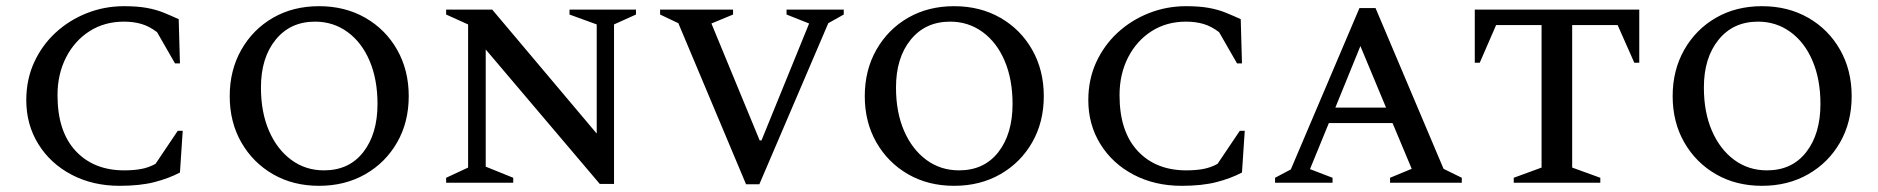

<svg xmlns="http://www.w3.org/2000/svg" viewBox="-20 -591 6074 621"><path d="M367 10Q280 10 211.5 -26Q143 -62 104 -125Q65 -188 65 -267Q65 -334 90.5 -389.5Q116 -445 160 -485.5Q204 -526 261 -548.5Q318 -571 381 -571Q424 -571 454.5 -565.5Q485 -560 509.5 -550Q534 -540 558 -529L562 -386H546L488 -487Q463 -506 437.5 -513.5Q412 -521 381 -521Q318 -521 269.5 -490Q221 -459 193.5 -405Q166 -351 166 -283Q166 -166 224.5 -103Q283 -40 382 -40Q413 -40 437 -44.5Q461 -49 483 -61L555 -168H571L562 -33Q526 -14 479.5 -2Q433 10 367 10Z M1012 10Q928 10 863 -27.5Q798 -65 760.5 -130.5Q723 -196 723 -280Q723 -364 760.5 -430Q798 -496 863 -533.5Q928 -571 1012 -571Q1096 -571 1161.5 -533.5Q1227 -496 1264.5 -430Q1302 -364 1302 -280Q1302 -196 1264.5 -130.5Q1227 -65 1161.5 -27.5Q1096 10 1012 10ZM1028 -40Q1109 -40 1155 -99Q1201 -158 1201 -255Q1201 -334 1175.5 -394Q1150 -454 1104 -487.5Q1058 -521 999 -521Q919 -521 871.5 -462.5Q824 -404 824 -308Q824 -228 850 -168Q876 -108 922 -74Q968 -40 1028 -40Z M1423 0V-16L1494 -49V-512L1423 -544V-560H1572L1910 -159V-512L1822 -544V-560H2037V-544L1966 -512V4H1920L1551 -431V-52L1640 -16V0Z M2393 5 2174 -516 2115 -544V-560H2351V-544L2281 -515L2437 -137H2443L2597 -515L2524 -544V-560H2709V-544L2659 -516L2436 5Z M3066 10Q2982 10 2917 -27.5Q2852 -65 2814.5 -130.5Q2777 -196 2777 -280Q2777 -364 2814.5 -430Q2852 -496 2917 -533.5Q2982 -571 3066 -571Q3150 -571 3215.5 -533.5Q3281 -496 3318.5 -430Q3356 -364 3356 -280Q3356 -196 3318.5 -130.5Q3281 -65 3215.5 -27.5Q3150 10 3066 10ZM3082 -40Q3163 -40 3209 -99Q3255 -158 3255 -255Q3255 -334 3229.5 -394Q3204 -454 3158 -487.5Q3112 -521 3053 -521Q2973 -521 2925.5 -462.5Q2878 -404 2878 -308Q2878 -228 2904 -168Q2930 -108 2976 -74Q3022 -40 3082 -40Z M3802 10Q3715 10 3646.5 -26Q3578 -62 3539 -125Q3500 -188 3500 -267Q3500 -334 3525.5 -389.5Q3551 -445 3595 -485.5Q3639 -526 3696 -548.5Q3753 -571 3816 -571Q3859 -571 3889.5 -565.5Q3920 -560 3944.5 -550Q3969 -540 3993 -529L3997 -386H3981L3923 -487Q3898 -506 3872.5 -513.5Q3847 -521 3816 -521Q3753 -521 3704.5 -490Q3656 -459 3628.5 -405Q3601 -351 3601 -283Q3601 -166 3659.5 -103Q3718 -40 3817 -40Q3848 -40 3872 -44.5Q3896 -49 3918 -61L3990 -168H4006L3997 -33Q3961 -14 3914.5 -2Q3868 10 3802 10Z M4104 0V-16L4155 -43L4377 -565H4429L4649 -45L4708 -16V0H4476V-16L4546 -45L4484 -193H4278L4217 -44L4290 -16V0ZM4299 -243H4463L4380 -442Z M4876 0V-16L4966 -49V-510H4819L4766 -388H4750V-560H5282V-388H5266L5212 -510H5065V-49L5156 -16V0Z M5679 10Q5595 10 5530 -27.5Q5465 -65 5427.5 -130.5Q5390 -196 5390 -280Q5390 -364 5427.5 -430Q5465 -496 5530 -533.5Q5595 -571 5679 -571Q5763 -571 5828.5 -533.5Q5894 -496 5931.5 -430Q5969 -364 5969 -280Q5969 -196 5931.5 -130.5Q5894 -65 5828.5 -27.5Q5763 10 5679 10ZM5695 -40Q5776 -40 5822 -99Q5868 -158 5868 -255Q5868 -334 5842.5 -394Q5817 -454 5771 -487.5Q5725 -521 5666 -521Q5586 -521 5538.5 -462.5Q5491 -404 5491 -308Q5491 -228 5517 -168Q5543 -108 5589 -74Q5635 -40 5695 -40Z"/></svg>

Font: Spectral SC Medium
Style: Regular
Weight: 500
Designer: Jean-Baptiste Levee
Foundry: Production Type
Version: Version 2.001